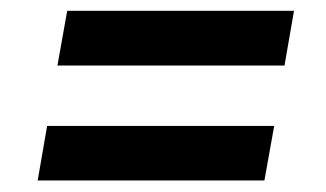

<svg xmlns="http://www.w3.org/2000/svg" viewBox="-20 -499 588 346"><path d="M492.7 -380.9H83.5L101.1 -479.5H509.8ZM456.5 -173.8H47.9L64.9 -272H474.1Z"/></svg>

Font: Roboto Medium
Style: Italic
Weight: 500
Italic angle: -12°
Designer: Google
Version: Version 2.134; 2016